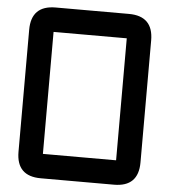

<svg xmlns="http://www.w3.org/2000/svg" viewBox="-58 -928 867 980"><g transform="rotate(5 375.0 -437.5)"><path d="M187.5 0Q62.5 0 62.5 -125V-750Q62.5 -875 187.5 -875H562.5Q687.5 -875 687.5 -750V-125Q687.5 0 562.5 0ZM187.5 -125H562.5V-750H187.5Z"/></g></svg>

Font: Oldtimer
Style: Regular
Weight: 400
Designer: GGBotNet
Foundry: GGBotNet
Version: 1.00